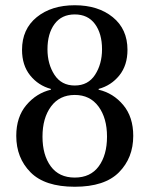

<svg xmlns="http://www.w3.org/2000/svg" viewBox="-20 -700 570 732"><path d="M161 -512Q161 -456 187.5 -415Q214 -374 265 -374Q316 -374 342.5 -415Q369 -456 369 -512Q369 -572 342 -608.5Q315 -645 265 -645Q215 -645 188 -608.5Q161 -572 161 -512ZM142 -179Q142 -109 173.5 -66Q205 -23 265 -23Q325 -23 356.5 -66Q388 -109 388 -179Q388 -250 355.5 -294Q323 -338 265 -338Q207 -338 174.5 -294Q142 -250 142 -179ZM42 -182Q42 -254 80.5 -299.5Q119 -345 174 -358V-361Q126 -374 95 -412.5Q64 -451 64 -510Q64 -589 120 -634.5Q176 -680 265 -680Q354 -680 410 -634.5Q466 -589 466 -510Q466 -451 435 -412.5Q404 -374 356 -361V-358Q412 -345 450 -299.5Q488 -254 488 -182Q488 -98 433.5 -43Q379 12 265 12Q151 12 96.5 -43Q42 -98 42 -182Z"/></svg>

Font: Heuristica
Style: Regular
Weight: 400
Version: Version 1.0.1 ; ttfautohint (v1.4.1)